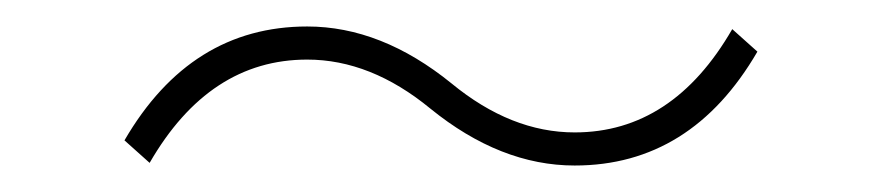

<svg xmlns="http://www.w3.org/2000/svg" viewBox="-20 -488 666 145"><path d="M74 -382Q124 -468 212 -468Q268 -468 321 -425Q366 -388 414 -388Q488 -388 533 -466L552 -449Q502 -363 414 -363Q358 -363 305 -406Q260 -443 212 -443Q138 -443 93 -365Z"/></svg>

Font: Spartan MB
Style: Regular
Weight: 250
Designer: Matt Bailey
Foundry: Matt Bailey
Version: Version 1.000